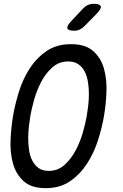

<svg xmlns="http://www.w3.org/2000/svg" viewBox="-20 -970 640 1000"><path d="M234 -80Q282 -80 316.5 -111.5Q351 -143 374.5 -187.5Q398 -232 412 -281.5Q426 -331 432 -367Q436 -390 439.5 -420Q443 -450 443 -481.5Q443 -513 438 -543.5Q433 -574 421 -597.5Q409 -621 388 -635.5Q367 -650 335 -650Q287 -650 252 -618.5Q217 -587 194 -542.5Q171 -498 157.5 -449.5Q144 -401 138 -366Q134 -342 130.5 -311.5Q127 -281 127 -249.5Q127 -218 131.5 -187.5Q136 -157 148.5 -133Q161 -109 181.5 -94.5Q202 -80 234 -80ZM218 10Q143 10 103 -26.5Q63 -63 47.5 -119Q32 -175 35 -241Q38 -307 48 -367Q58 -425 78 -490.5Q98 -556 133.5 -611.5Q169 -667 221.5 -703.5Q274 -740 350 -740Q425 -740 465.5 -704Q506 -668 521.5 -612.5Q537 -557 534.5 -492Q532 -427 522 -368Q512 -308 491 -241.5Q470 -175 434 -119Q398 -63 345.5 -26.5Q293 10 218 10ZM366 -810Q335 -810 331 -822Q327 -834 350 -859L411 -924Q423 -937 437 -943.5Q451 -950 468 -950Q500 -950 504.5 -937.5Q509 -925 484 -899L420 -834Q408 -822 395 -816Q382 -810 366 -810Z"/></svg>

Font: Maple Mono
Style: Italic
Weight: 400
Italic angle: -10°
Monospace: yes
Designer: subframe7536
Version: Version 7.300